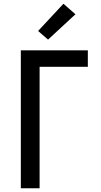

<svg xmlns="http://www.w3.org/2000/svg" viewBox="-20 -1003 540 1023"><path d="M91 0V-735H448V-647H191V0ZM236 -792 183 -838 318 -983 382 -927Z"/></svg>

Font: Iosevka SS04 Semibold
Style: Regular
Weight: 600
Monospace: yes
Designer: Belleve Invis
Foundry: Belleve Invis
Version: Version 19.0.0; ttfautohint (v1.8.4)